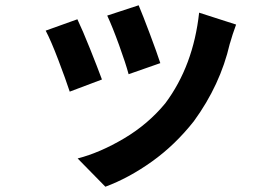

<svg xmlns="http://www.w3.org/2000/svg" viewBox="-20 -614 1040 727"><path d="M505 -594Q521 -556 547.5 -485.5Q574 -415 587 -375L467 -333Q456 -374 431 -443Q406 -512 386 -555ZM734 -566 874 -521Q859 -480 852 -454Q851 -451 850 -448Q814 -292 714 -155Q643 -65 555.5 -2.5Q468 60 379 93L274 -14Q359 -36 450 -90Q541 -144 606 -223Q712 -365 734 -566ZM273 -541Q293 -499 321 -429Q349 -359 366 -313L244 -267Q229 -313 201 -386.5Q173 -460 153 -498Z"/></svg>

Font: Source Han Sans CN Bold
Style: Bold
Weight: 700
Designer: Ryoko NISHIZUKA 西塚涼子 (kana & ideographs); Paul D. Hunt (Latin, Greek & Cyrillic); Wenlong ZHANG 张文龙 (bopomofo); Sandoll 
Foundry: Adobe Systems Incorporated
Version: Version 1.00;May 30, 2023;FontCreator 11.5.0.2422 32-bit